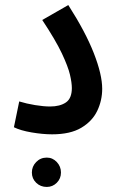

<svg xmlns="http://www.w3.org/2000/svg" viewBox="-20 -526 461 759"><path d="M35 -23 56 -125Q85 -116 119 -110.5Q153 -105 178 -105Q217 -105 240.5 -121Q264 -137 264 -178Q264 -199 256.5 -231Q249 -263 224.5 -315Q200 -367 147 -447L250 -506Q318 -400 351 -315.5Q384 -231 384 -175Q384 -129 364.5 -88Q345 -47 301.5 -21Q258 5 186 5Q149 5 105 -2.5Q61 -10 35 -23ZM165 213Q140 213 123 196.5Q106 180 106 156Q106 132 123 114.5Q140 97 165 97Q188 97 204.5 114.5Q221 132 221 156Q221 180 204.5 196.5Q188 213 165 213Z"/></svg>

Font: Noto Sans Arabic ExtCond SemBd
Style: Regular
Weight: 600
Width: 2
Designer: Monotype Design Team, Nadine Chahine, Nizar Qandah and Khaled Hosny
Foundry: Monotype Imaging Inc.
Version: Version 2.012; ttfautohint (v1.8.4.7-5d5b)